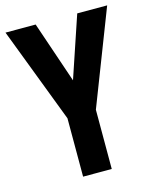

<svg xmlns="http://www.w3.org/2000/svg" viewBox="-109 -787 690 861"><g transform="rotate(-15 236.0 -357.0)"><path d="M237 -429 333 -714H472L302 -275V0H169V-271L0 -714H140Z"/></g></svg>

Font: Noto Sans Gujarati ExtraCondensed
Style: Bold
Weight: 700
Width: 2
Designer: Jelle Bosma - Monotype Design Team, Universal Thirst
Foundry: Monotype Imaging Inc.
Version: Version 2.106; ttfautohint (v1.8.4.7-5d5b)